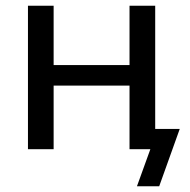

<svg xmlns="http://www.w3.org/2000/svg" viewBox="-20 -523 665 673"><path d="M460 130 507 0H439V-71H610L538 130ZM78 0V-503H168V-295H434V-503H524V0H434V-223H168V0Z"/></svg>

Font: Mulish Medium
Style: Regular
Weight: 500
Designer: Vernon Adams
Foundry: Vernon Adams
Version: Version 3.603; ttfautohint (v1.8.3)